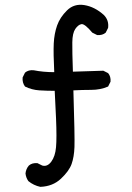

<svg xmlns="http://www.w3.org/2000/svg" viewBox="-20 -764 540 783"><path d="M144.5 -2Q117.2 -7.8 95.7 -25.4Q85.9 -39.1 84 -56.6Q85.9 -75.2 97.7 -88.9Q111.3 -100.6 132.8 -98.6L152.3 -88.9Q172.9 -83 189 -104.5Q205.1 -126 208.5 -163.6Q211.9 -201.2 208.5 -281.7Q205.1 -362.3 203.1 -393.6Q171.9 -393.6 140.6 -395.5Q109.4 -397.5 82 -411.1Q70.3 -426.8 72.3 -448.2L82 -467.8Q95.7 -479.5 117.2 -477.5Q156.2 -469.7 201.2 -469.7Q197.3 -546.9 199.2 -586.9Q201.2 -627 212.9 -660.2Q224.6 -693.4 253.4 -721.7Q282.2 -750 324.2 -743.2Q366.2 -736.3 403.3 -703.1Q424.8 -681.6 420.9 -650.4L411.1 -630.9Q397.5 -619.1 376 -621.1L356.4 -630.9Q325.2 -668 312 -665.5Q298.8 -663.1 287.1 -646Q275.4 -628.9 274.9 -591.3Q274.4 -553.7 277.3 -471.7L401.4 -475.6L420.9 -465.8Q432.6 -452.1 430.7 -430.7L420.9 -411.1Q389.6 -397.5 352.5 -397.5Q315.4 -397.5 279.3 -395.5Q285.2 -205.1 283.7 -164.6Q282.2 -124 272 -95.2Q261.7 -66.4 228.5 -35.2Q195.3 -3.9 144.5 -2Z"/></svg>

Font: JasonHandwriting2
Style: Regular
Weight: 400
Version: Version 1.05.10